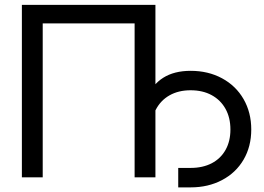

<svg xmlns="http://www.w3.org/2000/svg" viewBox="-20 -748 1115 810"><path d="M635.7 0H547.9V-649.4H160.2V0H72.3V-727.5H635.7ZM731.9 -39.6H784.2Q835.4 -39.6 873.3 -59.3Q911.1 -79.1 931.6 -115.7Q952.1 -152.3 952.1 -201.7Q952.1 -251.5 931.4 -288.8Q910.6 -326.2 872.8 -346.7Q835 -367.2 784.2 -367.2Q732.9 -367.2 695.1 -345.7Q657.2 -324.2 636.7 -284.2Q616.2 -244.1 616.2 -189.9H575.2Q575.2 -275.4 598.6 -333Q622.1 -390.6 668.5 -419.9Q714.8 -449.2 784.2 -449.2Q858.4 -449.2 916.7 -417.7Q975.1 -386.2 1007.6 -329.8Q1040 -273.4 1040 -201.7Q1040 -129.9 1007.6 -74.5Q975.1 -19 916.7 11.7Q858.4 42.5 784.2 42.5H731.9Z"/></svg>

Font: Intratopia Thin
Style: Regular
Weight: 100
Designer: Rasmus Andersson
Foundry: rsms
Version: Version 3.000;Glyphs 3.2.3 (3260)